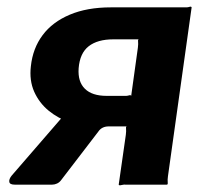

<svg xmlns="http://www.w3.org/2000/svg" viewBox="-20 -552 619 574"><path d="M334.9 0 356.2 -149.1Q357.6 -160.5 356.8 -167.3Q356 -174.1 359.3 -174.1H263.6Q225.3 -174.1 189.3 -186.1Q153.3 -198.2 125.2 -221.3Q97.2 -244.4 82.2 -277.9Q67.3 -311.5 72.3 -354.1Q78 -407.6 107.4 -446.9Q136.8 -486.3 188.6 -508.1Q240.4 -530 311.4 -530H528Q539.4 -529.3 545.6 -531.3Q551.9 -533.3 552.9 -530L482.1 -25Q480.6 -14.6 481.4 -7.3Q482.2 0 478.9 0H359.9Q349.4 -0.7 342.7 1.3Q335.9 3.3 334.9 0ZM23.9 0Q9.3 0 7.8 -8.1Q6.3 -16.3 14.9 -27L181 -218.9L305.6 -174.1Q284.5 -174.4 273.8 -158.4L163.2 -14.1Q157.8 -6.6 150.4 -3.3Q143.1 0 136 0ZM298.8 -265.4H347.2Q358.6 -264.7 364.9 -266.7Q371.2 -268.7 372.2 -265.4L392.2 -409.5Q393.6 -420.9 392.8 -427.7Q392 -434.4 395.3 -434.4H318.9Q271.6 -434.4 245.1 -413.7Q218.6 -392.9 215.1 -347.9Q212.2 -307.9 233.8 -286.6Q255.3 -265.4 298.8 -265.4Z"/></svg>

Font: Libre Franklin Thin
Style: Italic
Weight: 100
Italic angle: -8°
Designer: Pablo Impallari, Rodrigo Fuenzalida, Nhung Nguyen
Foundry: Impallari Type
Version: Version 3.000